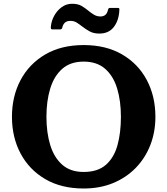

<svg xmlns="http://www.w3.org/2000/svg" viewBox="-20 -1010 910 1044"><path d="M520.5 -827.5Q489 -827.5 467.8 -839.2Q446.5 -851 429 -864.5Q413 -877 397.8 -886.8Q382.5 -896.5 363.5 -896.5Q342 -896.5 331.5 -885.5Q321 -874.5 318 -857Q314.5 -850 305.5 -850H267Q258.5 -850 257.2 -853.8Q256 -857.5 256.5 -865Q259.5 -897 275.2 -925.2Q291 -953.5 316 -971.5Q341 -989.5 372 -989.5Q403.5 -989.5 423.2 -978Q443 -966.5 459.5 -952.5Q474 -940.5 490.2 -930.5Q506.5 -920.5 526.5 -920.5Q559.5 -920.5 567 -956Q569 -961.5 570.5 -964.2Q572 -967 579.5 -967H619.5Q626.5 -967 628 -964.5Q629.5 -962 629 -956Q627 -900.5 599.5 -864Q572 -827.5 520.5 -827.5ZM45 -375Q45 -486.5 92 -574.8Q139 -663 226.2 -714Q313.5 -765 435 -765Q556.5 -765 644 -714Q731.5 -663 778.2 -574.8Q825 -486.5 825 -375Q825 -291.5 797 -220.2Q769 -149 717.2 -96.2Q665.5 -43.5 594 -14.2Q522.5 15 435 15Q313.5 15 226.2 -36Q139 -87 92 -175.2Q45 -263.5 45 -375ZM232.5 -375Q232.5 -289 253.2 -221.2Q274 -153.5 318.5 -114.2Q363 -75 435 -75Q512 -75 556.2 -114.2Q600.5 -153.5 619 -221.2Q637.5 -289 637.5 -375Q637.5 -461 617 -528.8Q596.5 -596.5 551.8 -635.8Q507 -675 435 -675Q363 -675 318.5 -635.8Q274 -596.5 253.2 -528.8Q232.5 -461 232.5 -375Z"/></svg>

Font: Besley*
Style: Bold
Weight: 700
Designer: Owen Earl
Foundry: indestructible type*
Version: Version 2.000; ttfautohint (v1.8.3)